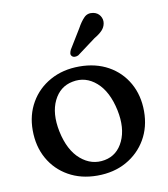

<svg xmlns="http://www.w3.org/2000/svg" viewBox="-81 -774 748 854"><g transform="rotate(-10 293.0 -346.5)"><path d="M294.5 -480Q368.5 -480 424.8 -448.8Q481 -417.5 512.5 -361.8Q544 -306 544 -234Q544 -163 511.8 -107.5Q479.5 -52 422.5 -20Q365.5 12 290.5 12Q217 12 160.8 -19.8Q104.5 -51.5 73 -107.5Q41.5 -163.5 41.5 -236.5Q41.5 -306 73.5 -361.2Q105.5 -416.5 162.8 -448.2Q220 -480 294.5 -480ZM334.5 -50.5Q392 -61.5 418.8 -119Q445.5 -176.5 428.5 -258.5Q410 -346 361.8 -388.2Q313.5 -430.5 253.5 -418.5Q195.5 -407.5 168 -351Q140.5 -294.5 157.5 -211Q176 -123 225.2 -81Q274.5 -39 334.5 -50.5ZM324 -647Q339.5 -675.5 355.8 -692Q372 -708.5 397 -704Q417.5 -700 427.8 -684.2Q438 -668.5 435 -650.5Q432 -632.5 419 -619Q406 -605.5 383 -592L299 -529.5Q292 -526 283.8 -526Q275.5 -526 270.5 -531Q264.5 -537 265.8 -544.8Q267 -552.5 271 -560.5Z"/></g></svg>

Font: Fraunces 9pt SuperSoft
Style: Regular
Weight: 400
Version: Version 1.000;[b76b70a41]